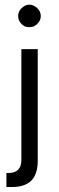

<svg xmlns="http://www.w3.org/2000/svg" viewBox="-20 -625 247 802"><path d="M6.8 156.2Q12.7 156.2 30.3 156.2Q84 156.2 111.3 128.9Q137.7 101.6 137.7 45.9Q137.7 -109.4 137.7 -419.9Q121.1 -419.9 69.3 -419.9Q69.3 -304.7 69.3 43Q69.3 70.3 55.7 84Q42 97.7 14.6 97.7Q12.7 97.7 6.8 97.7Q6.8 99.6 6.8 105.5Q6.8 118.2 6.8 156.2ZM102.5 -511.7Q112.3 -511.7 121.1 -514.6Q128.9 -518.6 135.7 -525.4Q142.6 -532.2 146.5 -540Q150.4 -547.9 150.4 -557.6Q150.4 -567.4 146.5 -576.2Q142.6 -584 135.7 -590.8Q128.9 -597.7 120.1 -601.6Q112.3 -605.5 102.5 -605.5Q92.8 -605.5 85 -601.6Q77.1 -597.7 70.3 -590.8Q62.5 -584 59.6 -576.2Q55.7 -567.4 55.7 -557.6Q55.7 -547.9 59.6 -540Q62.5 -532.2 69.3 -525.4Q76.2 -518.6 84 -514.6Q92.8 -511.7 102.5 -511.7Z"/></svg>

Font: TextaAlt
Style: Regular
Weight: 400
Designer: Daniel Hernandez & Miguel Hernandez
Version: Version 1.005;com.myfonts.easy.latinotype.texta.alt-regular.